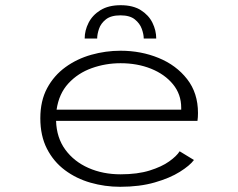

<svg xmlns="http://www.w3.org/2000/svg" viewBox="-20 -707 915 738"><path d="M442 11Q383 11 328 -4.8Q273 -20.5 229.5 -53Q186 -85.5 160.5 -135.2Q135 -185 135 -252.5Q135 -319.5 161.2 -368.2Q187.5 -417 231.8 -449Q276 -481 331 -496.5Q386 -512 443.5 -512Q522 -512 589.8 -484.2Q657.5 -456.5 699.2 -403Q741 -349.5 741 -272.5Q741 -265.5 740.5 -256.8Q740 -248 739 -242.5H195.5Q197.5 -177.5 231 -131.8Q264.5 -86 320 -61.5Q375.5 -37 443.5 -37Q508.5 -37 555 -51.5Q601.5 -66 630.2 -86.5Q659 -107 670.5 -125.5L725.5 -92Q709.5 -70.5 671.2 -46.5Q633 -22.5 575 -5.8Q517 11 442 11ZM443.5 -464Q385.5 -464 332.5 -445Q279.5 -426 243 -386.5Q206.5 -347 197.5 -285.5H676.5V-293Q676.5 -344.5 645 -383Q613.5 -421.5 560.8 -442.8Q508 -464 443.5 -464ZM444 -687Q491 -687 521.2 -668Q551.5 -649 566 -619.5Q580.5 -590 580.5 -559H532.5Q532.5 -575 525 -596Q517.5 -617 498.2 -632.5Q479 -648 443 -648Q406.5 -648 387 -632.5Q367.5 -617 360.5 -596Q353.5 -575 353.5 -559H305.5Q305.5 -590 320.5 -619.5Q335.5 -649 366.2 -668Q397 -687 444 -687Z"/></svg>

Font: Trispace SemiExpanded ExtraLight
Style: Regular
Weight: 200
Width: 6
Designer: Tyler Finck
Foundry: Etcetera Type Company
Version: Version 1.210; ttfautohint (v1.8.3)